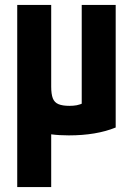

<svg xmlns="http://www.w3.org/2000/svg" viewBox="-20 -540 540 780"><path d="M50 220V-205L188 -116V220ZM259.7 10Q179.7 10 133.8 -7Q87.8 -24 68.9 -65.5Q50 -107 50 -180V-520H188V-188Q188 -157.8 194.5 -140.8Q201 -123.8 217.5 -116.9Q234 -110 262 -110Q279 -110 292 -112.5Q305 -115 321.5 -122.5Q338 -130 364 -144L312 -58V-520H450V-22Q371.1 10 259.7 10Z"/></svg>

Font: M PLUS 1 Code
Style: Regular
Weight: 400
Designer: Coji Morishita
Foundry: UNDERFOREST DESIGN
Version: Version 1.005